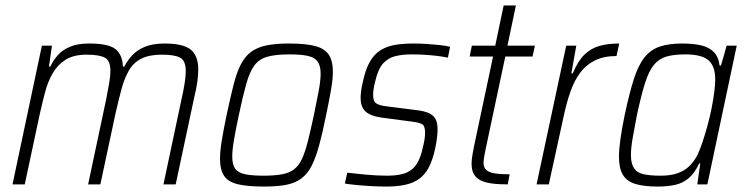

<svg xmlns="http://www.w3.org/2000/svg" viewBox="-20 -678 2744 706"><path d="M26 0 134 -510H171L160 -433H165Q175 -455 192 -474.5Q209 -494 237 -506Q265 -518 308 -518Q378 -518 404 -498Q430 -478 432 -433H437Q448 -455 466 -474.5Q484 -494 513 -506Q542 -518 585 -518Q654 -518 681.5 -495.5Q709 -473 709 -422Q709 -402 705.5 -376.5Q702 -351 694 -319L626 0H581L647 -311Q655 -346 659 -372Q663 -398 663 -416Q663 -455 642.5 -466Q622 -477 575 -477Q528 -477 499 -462Q470 -447 453.5 -418Q437 -389 426.5 -349.5Q416 -310 405 -262L349 0H304L370 -311Q377 -346 381.5 -372.5Q386 -399 386 -417Q386 -455 365.5 -466Q345 -477 298 -477Q251 -477 221.5 -458.5Q192 -440 174 -409Q156 -378 146 -340Q136 -302 127 -262L71 0Z M951 8Q890 8 854.5 -0.5Q819 -9 804 -31.5Q789 -54 789 -94Q789 -122 795.5 -161.5Q802 -201 813 -254Q827 -319 838.5 -365Q850 -411 865.5 -441Q881 -471 903.5 -487.5Q926 -504 959.5 -511Q993 -518 1042 -518Q1103 -518 1138 -509Q1173 -500 1188.5 -477.5Q1204 -455 1204 -414Q1204 -386 1197 -346.5Q1190 -307 1179 -254Q1166 -189 1153.5 -143.5Q1141 -98 1126 -68.5Q1111 -39 1088.5 -22Q1066 -5 1033 1.5Q1000 8 951 8ZM949 -32Q989 -32 1016.5 -37Q1044 -42 1061.5 -55.5Q1079 -69 1090.5 -94Q1102 -119 1112 -158.5Q1122 -198 1134 -254Q1145 -307 1152 -344.5Q1159 -382 1159 -407Q1159 -436 1148 -451.5Q1137 -467 1112 -472.5Q1087 -478 1044 -478Q994 -478 963.5 -469.5Q933 -461 915.5 -437.5Q898 -414 885.5 -369.5Q873 -325 858 -254Q847 -202 840.5 -164.5Q834 -127 834 -102Q834 -73 844.5 -58Q855 -43 880.5 -37.5Q906 -32 949 -32Z M1400 8Q1375 8 1347 6.5Q1319 5 1293 2.5Q1267 0 1248 -3L1257 -43Q1277 -41 1294.5 -39Q1312 -37 1329.5 -35.5Q1347 -34 1365.5 -33Q1384 -32 1404 -32Q1450 -32 1475.5 -43.5Q1501 -55 1514.5 -78.5Q1528 -102 1535 -137Q1539 -152 1541 -165.5Q1543 -179 1543 -191Q1543 -216 1531 -222Q1519 -228 1493 -231L1380 -246Q1341 -252 1323.5 -268.5Q1306 -285 1306 -319Q1306 -329 1308 -344.5Q1310 -360 1314 -376Q1324 -423 1340 -451Q1356 -479 1379.5 -493.5Q1403 -508 1433 -513Q1463 -518 1500 -518Q1523 -518 1547.5 -516.5Q1572 -515 1595.5 -512.5Q1619 -510 1635 -506L1627 -466Q1608 -470 1587 -472.5Q1566 -475 1543 -476.5Q1520 -478 1493 -478Q1460 -478 1433.5 -471.5Q1407 -465 1388.5 -444.5Q1370 -424 1360 -380Q1356 -365 1354 -352Q1352 -339 1352 -328Q1352 -305 1364 -297.5Q1376 -290 1402 -287L1512 -273Q1538 -270 1555 -263Q1572 -256 1580.5 -242Q1589 -228 1589 -202Q1589 -191 1587 -172.5Q1585 -154 1580 -131Q1571 -90 1557 -63Q1543 -36 1521.5 -20.5Q1500 -5 1470 1.5Q1440 8 1400 8Z M1847 0Q1812 0 1787 -3.5Q1762 -7 1746 -15.5Q1730 -24 1722 -38.5Q1714 -53 1714 -77Q1714 -84 1715 -93Q1716 -102 1718 -113.5Q1720 -125 1723 -140L1793 -470H1707L1715 -510H1801L1832 -658H1877L1846 -510H1947L1938 -470H1838L1766 -131Q1764 -121 1762 -111Q1760 -101 1759 -93Q1758 -85 1758 -80Q1758 -62 1768 -53Q1778 -44 1799 -40.5Q1820 -37 1854 -37Z M1953 0 2062 -510H2099L2081 -408H2086Q2105 -454 2129.5 -477.5Q2154 -501 2185.5 -509.5Q2217 -518 2257 -518L2247 -472Q2200 -472 2167 -455.5Q2134 -439 2112.5 -409.5Q2091 -380 2077 -339.5Q2063 -299 2053 -252L1998 0Z M2399 8Q2348 8 2316.5 -1.5Q2285 -11 2270.5 -35Q2256 -59 2256 -101Q2256 -129 2261.5 -167.5Q2267 -206 2277 -255Q2294 -335 2310.5 -386.5Q2327 -438 2349.5 -466.5Q2372 -495 2405.5 -506.5Q2439 -518 2488 -518Q2528 -518 2557 -511.5Q2586 -505 2604 -487.5Q2622 -470 2626 -437H2631L2652 -510H2689L2581 0H2544L2555 -77H2551Q2534 -41 2512 -22.5Q2490 -4 2461.5 2Q2433 8 2399 8ZM2409 -32Q2445 -32 2470 -40.5Q2495 -49 2512.5 -65Q2530 -81 2544 -107Q2553 -125 2562.5 -153.5Q2572 -182 2581 -214.5Q2590 -247 2596.5 -279.5Q2603 -312 2606.5 -340Q2610 -368 2610 -385Q2610 -435 2585 -456.5Q2560 -478 2500 -478Q2458 -478 2430.5 -470Q2403 -462 2384.5 -439.5Q2366 -417 2352 -373Q2338 -329 2322 -255Q2312 -204 2306 -168.5Q2300 -133 2300 -108Q2300 -77 2311 -60Q2322 -43 2346 -37.5Q2370 -32 2409 -32Z"/></svg>

Font: Saira SemiCondensed ExtraLight
Style: Italic
Weight: 250
Width: 4
Italic angle: -12°
Designer: Hector Gatti with collaboration of the Omnibus-Type team
Foundry: Omnibus-Type
Version: Version 1.101